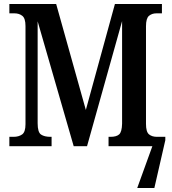

<svg xmlns="http://www.w3.org/2000/svg" viewBox="-20 -734 863 964"><path d="M27 0V-47H48Q74 -47 91 -59Q108 -71 108 -110V-603Q108 -642 92 -654.5Q76 -667 53 -667H27V-714H262L411 -182L557 -714H793V-667H765Q743 -667 728 -654.5Q713 -642 713 -602V-112Q713 -72 728 -59.5Q743 -47 768 -47H810V-30L755 210H669L745 0H525V-47H535Q565 -47 578.5 -59.5Q592 -72 593 -113V-628L417 0H350L169 -627V-115Q169 -70 186 -58.5Q203 -47 233 -47H239V0Z"/></svg>

Font: Noto Serif Condensed SemiBold
Style: Regular
Weight: 600
Width: 3
Designer: Monotype Design Team
Foundry: Monotype Imaging Inc.
Version: Version 2.013